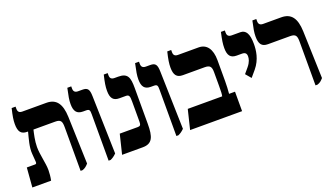

<svg xmlns="http://www.w3.org/2000/svg" viewBox="-62 -1080 2621 1520"><g transform="rotate(-20 1248.5 -320.0)"><path d="M482 -30 469 -429C465 -538 427 -592 343 -592H141C115 -592 104 -604 104 -629V-647H71C56 -584 51 -552 51 -519C51 -455 71 -428 123 -428H129V-426C116 -374 95 -307 100 -251L105 -184C106 -170 103 -164 93 -164H23L10 0H168C174 -27 177 -62 177 -86C177 -147 154 -222 154 -288C154 -340 168 -398 175 -428H358C406 -428 414 -410 414 -359V7H431C454 -1 465 -11 482 -30Z M650 7H667C683 0 698 -9 718 -29L705 -515C704 -576 690 -592 647 -592H611C585 -592 573 -604 573 -629V-647H540C526 -583 520 -551 520 -517C520 -456 541 -428 593 -428H618C647 -428 650 -418 650 -383Z M766 0H940C1022 0 1041 -51 1041 -162V-464C1041 -551 1029 -592 949 -592H918C891 -592 880 -604 880 -629V-647H847C832 -584 827 -552 827 -517C827 -455 848 -428 899 -428H953C981 -428 985 -415 985 -369V-200C985 -173 979 -164 959 -164H806Z M1221 7H1238C1254 0 1269 -9 1289 -29L1276 -515C1275 -576 1261 -592 1218 -592H1182C1156 -592 1144 -604 1144 -629V-647H1111C1097 -583 1091 -551 1091 -517C1091 -456 1112 -428 1164 -428H1189C1218 -428 1221 -418 1221 -383Z M1339 0H1777V-164H1727C1730 -192 1732 -236 1732 -268V-446C1732 -539 1694 -592 1626 -592H1453C1426 -592 1415 -604 1415 -629V-647H1382C1367 -585 1362 -551 1362 -518C1362 -455 1383 -428 1434 -428H1617C1661 -428 1674 -413 1674 -366V-251C1674 -200 1673 -182 1669 -164H1379Z M1938 -221 1983 -274C2039 -341 2047 -417 2047 -468C2047 -554 2024 -592 1977 -592H1906C1880 -592 1867 -603 1867 -628V-647H1834C1820 -584 1815 -552 1815 -517C1815 -455 1836 -428 1887 -428H1931C1958 -428 1970 -417 1970 -392C1970 -373 1965 -346 1936 -311L1899 -267Z M2393 7H2410C2434 -1 2443 -10 2461 -30L2448 -429C2444 -539 2406 -592 2322 -592H2170C2144 -592 2132 -604 2132 -629V-647H2099C2085 -584 2079 -552 2079 -519C2079 -455 2099 -428 2151 -428H2337C2385 -428 2393 -410 2393 -359Z"/></g></svg>

Font: Noto Serif Hebrew Condensed Extra
Style: Regular
Weight: 800
Width: 3
Designer: Monotype Design Team
Foundry: Monotype Imaging Inc.
Version: Version 1.901